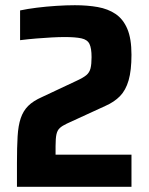

<svg xmlns="http://www.w3.org/2000/svg" viewBox="-20 -716 571 736"><path d="M45 0V-91Q45 -152 47.5 -193.5Q50 -235 59.5 -263Q69 -291 88 -310Q107 -329 141 -344L275 -407Q299 -418 311 -428Q323 -438 327 -454Q331 -470 331 -497Q331 -531 323 -547.5Q315 -564 292 -569Q269 -574 227 -574Q206 -574 178.5 -572.5Q151 -571 120 -568.5Q89 -566 57 -562V-676Q85 -682 121 -686.5Q157 -691 195.5 -693.5Q234 -696 267 -696Q315 -696 354.5 -689Q394 -682 423 -662.5Q452 -643 468 -605.5Q484 -568 484 -506Q484 -446 473 -408Q462 -370 440 -347.5Q418 -325 384 -310L236 -242Q219 -234 209.5 -225.5Q200 -217 196.5 -201.5Q193 -186 193 -156V-123H484V0Z"/></svg>

Font: Saira SemiCondensed
Style: Bold
Weight: 700
Width: 4
Designer: Hector Gatti with collaboration of the Omnibus-Type team
Foundry: Omnibus-Type
Version: Version 1.101